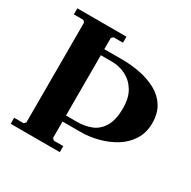

<svg xmlns="http://www.w3.org/2000/svg" viewBox="-151 -817 961 965"><g transform="rotate(30 330.0 -335.0)"><path d="M30 0V-35H85L95 -45V-625L85 -635H30V-670H315V-635H260L250 -625V-549L205 -560H355Q409 -560 460.5 -549.5Q512 -539 554 -516Q596 -493 620.5 -454Q645 -415 645 -358Q645 -303 619 -261.5Q593 -220 550.5 -193.5Q508 -167 456.5 -153.5Q405 -140 355 -140H205L250 -149V-45L260 -35H315V0ZM250 -165 205 -175H315Q359 -175 396.5 -190Q434 -205 457 -243.5Q480 -282 480 -350Q480 -410 456.5 -448.5Q433 -487 395 -506Q357 -525 315 -525H205L250 -539Z"/></g></svg>

Font: Brygada 1918
Style: Regular
Weight: 400
Designer: Mateusz Machalski | Borys Kosmynka | Przemek Hoffer
Foundry: NIEPODLEGLA 2018
Version: Version 3.006